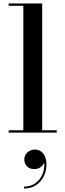

<svg xmlns="http://www.w3.org/2000/svg" viewBox="-20 -770 380 1115"><path d="M121 155.2Q121 131.6 139.4 115Q157.8 98.4 184.2 98.4Q211.4 98.4 230.6 121.2Q249.8 144 249.8 185.2Q249.8 221.6 234.4 253.4Q219 285.2 189.8 305Q160.6 324.8 119.4 324.8V314Q156.2 314 183.8 295Q211.4 276 225.8 244Q240.2 212 236.6 173.6Q231.8 188.4 216.4 200.2Q201 212 180.2 212Q151 212 136 195.2Q121 178.4 121 155.2ZM30.5 -13.5H115.5V-736.5H30.5V-750H225V-13.5H309.5V0H30.5Z"/></svg>

Font: Bodoni* 16 Medium
Style: Regular
Weight: 500
Version: Version 2.2